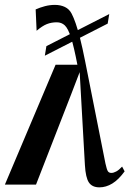

<svg xmlns="http://www.w3.org/2000/svg" viewBox="-36 -774 542 805"><path d="M381 11.5Q350.5 11.5 336.8 -8.8Q323 -29 320 -82L303.5 -374.5L298 -471.5L261 -375L115 0H-15.5L197 -502.5H288.5Q274 -578 261.8 -616.2Q249.5 -654.5 235.8 -667.5Q222 -680.5 202 -680.5Q179.5 -680.5 160.5 -673Q141.5 -665.5 117.5 -645L113.5 -734.5Q131.5 -742.5 152 -748Q172.5 -753.5 194.5 -753.5Q217.5 -753.5 236 -744.8Q254.5 -736 264.5 -716.5Q273 -700 281.5 -675.5Q290 -651 299.8 -613Q309.5 -575 321 -517L406 -89Q411.5 -64 416 -56.5Q420.5 -49 431 -49Q440 -49 451.2 -55Q462.5 -61 476 -75.5L486.5 -55.5Q461 -20.5 434.8 -4.5Q408.5 11.5 381 11.5ZM152 -540.5 158.5 -580.5 422 -715 415.5 -675Z"/></svg>

Font: Merriweather 144pt SemiBold
Style: Italic
Weight: 600
Italic angle: -7.8°
Version: Version 2.101